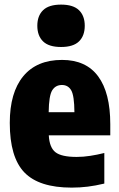

<svg xmlns="http://www.w3.org/2000/svg" viewBox="-20 -824 529 854"><path d="M299 10.5Q153.5 10.5 88.5 -57Q23.5 -124.5 23.5 -277Q23.5 -412.5 83.5 -485Q143.5 -557.5 256 -557.5Q362.5 -557.5 416.5 -484.5Q470.5 -411.5 470.5 -271.5V-222H197Q200 -167.5 226.8 -146.8Q253.5 -126 321 -126Q350.5 -126 381.2 -130.8Q412 -135.5 444 -143.5V-7.5Q404.5 2 370.2 6.2Q336 10.5 299 10.5ZM255.5 -446Q227 -446 212.2 -422.2Q197.5 -398.5 196.5 -325H311Q310.5 -398.5 296.8 -422.2Q283 -446 255.5 -446ZM251.5 -615Q197 -615 171.5 -640Q146 -665 146 -709.5Q146 -753.5 171.5 -778.5Q197 -803.5 251.5 -803.5Q306 -803.5 331.5 -778.5Q357 -753.5 357 -709.5Q357 -665 331.5 -640Q306 -615 251.5 -615Z"/></svg>

Font: Encode Sans Cnd XBd
Style: Regular
Weight: 800
Width: 3
Designer: Multiple Designers
Foundry: Impallari Type
Version: Version 3.002; ttfautohint (v1.8.3) -l 8 -r 50 -G 200 -x 14 